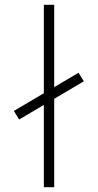

<svg xmlns="http://www.w3.org/2000/svg" viewBox="-20 -777 406 797"><path d="M162 0V-757H205V0ZM59.5 -281 37.5 -316.5 306 -475 328 -439.5Z"/></svg>

Font: Russolo 10pt ExtraLight
Style: Regular
Weight: 200
Designer: Micah Stupak-Hahn
Version: Version 1.000